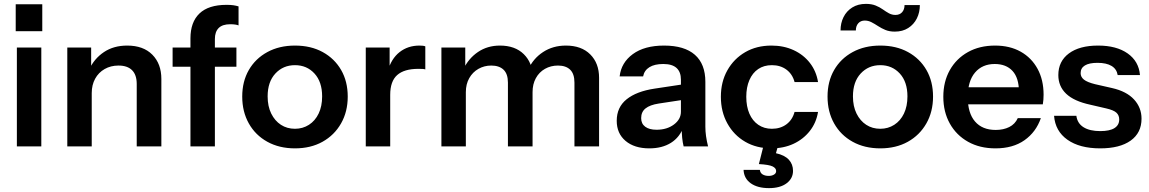

<svg xmlns="http://www.w3.org/2000/svg" viewBox="-20 -755 5925 990"><path d="M67 0V-510H193V0ZM61 -594V-733H198V-594Z M327 0V-510H450V-390H453V0ZM685 0V-322Q685 -369 661 -393Q637 -417 591 -417Q551 -417 519.5 -399Q488 -381 470.5 -349Q453 -317 453 -275L440 -397Q466 -453 516 -486.5Q566 -520 636 -520Q719 -520 765.5 -473Q812 -426 812 -348V0Z M962 0V-557Q962 -641 1008.5 -685.5Q1055 -730 1148 -730Q1169 -730 1183 -728Q1197 -726 1210 -722V-624Q1203 -627 1192 -628.5Q1181 -630 1167 -630Q1127 -630 1107.5 -610.5Q1088 -591 1088 -554V0ZM870 -411V-510H1199V-411Z M1501 10Q1420 10 1358.5 -24Q1297 -58 1263 -118.5Q1229 -179 1229 -257Q1229 -335 1263 -394Q1297 -453 1358.5 -486.5Q1420 -520 1501 -520Q1583 -520 1644 -486.5Q1705 -453 1739 -394Q1773 -335 1773 -257Q1773 -179 1738.5 -118.5Q1704 -58 1643 -24Q1582 10 1501 10ZM1501 -91Q1541 -91 1573 -111.5Q1605 -132 1623 -169.5Q1641 -207 1641 -258Q1641 -333 1601.5 -376Q1562 -419 1501 -419Q1440 -419 1400 -376Q1360 -333 1360 -258Q1360 -207 1378.5 -169.5Q1397 -132 1428.5 -111.5Q1460 -91 1501 -91Z M1866 0V-510H1989V-387H1992V0ZM1992 -266 1979 -387Q1997 -452 2040 -486Q2083 -520 2143 -520Q2164 -520 2173 -516V-397Q2168 -399 2159 -399.5Q2150 -400 2137 -400Q2064 -400 2028 -368Q1992 -336 1992 -266Z M2256 0V-510H2379V-390H2382V0ZM2599 0V-329Q2599 -374 2576.5 -395.5Q2554 -417 2513 -417Q2477 -417 2447 -400Q2417 -383 2399.5 -352Q2382 -321 2382 -280L2369 -397Q2395 -453 2444 -486.5Q2493 -520 2558 -520Q2636 -520 2681 -475.5Q2726 -431 2726 -361V0ZM2942 0V-329Q2942 -374 2920 -395.5Q2898 -417 2857 -417Q2820 -417 2790 -400Q2760 -383 2743 -352Q2726 -321 2726 -280L2704 -397Q2729 -453 2780 -486.5Q2831 -520 2898 -520Q2978 -520 3023.5 -474.5Q3069 -429 3069 -354V0Z M3505 0Q3500 -20 3497.5 -44Q3495 -68 3495 -102H3491V-344Q3491 -384 3468.5 -404.5Q3446 -425 3400 -425Q3355 -425 3328.5 -408.5Q3302 -392 3296 -361H3175Q3183 -432 3243 -476Q3303 -520 3404 -520Q3509 -520 3563 -472.5Q3617 -425 3617 -333V-102Q3617 -78 3620.5 -53Q3624 -28 3631 0ZM3328 10Q3251 10 3205.5 -28.5Q3160 -67 3160 -132Q3160 -202 3211 -243Q3262 -284 3355 -298L3514 -322V-242L3376 -221Q3331 -214 3308.5 -196Q3286 -178 3286 -146Q3286 -117 3307 -101.5Q3328 -86 3365 -86Q3419 -86 3455 -113Q3491 -140 3491 -179L3505 -102Q3485 -47 3439.5 -18.5Q3394 10 3328 10Z M3958 10Q3881 10 3822.5 -24Q3764 -58 3730.5 -118.5Q3697 -179 3697 -256Q3697 -333 3730.5 -392.5Q3764 -452 3822.5 -486Q3881 -520 3958 -520Q4021 -520 4072 -496.5Q4123 -473 4156 -430.5Q4189 -388 4198 -332H4077Q4066 -373 4035 -396Q4004 -419 3960 -419Q3919 -419 3889.5 -399Q3860 -379 3844 -342Q3828 -305 3828 -256Q3828 -206 3844 -169Q3860 -132 3890 -111.5Q3920 -91 3960 -91Q4004 -91 4035 -114Q4066 -137 4077 -178H4198Q4189 -122 4155.5 -79.5Q4122 -37 4071.5 -13.5Q4021 10 3958 10ZM3945 215Q3886 215 3851 190Q3816 165 3814 121H3898Q3900 137 3912.5 144.5Q3925 152 3944 152Q3959 152 3970.5 145.5Q3982 139 3982 127Q3982 112 3963.5 103Q3945 94 3893 91L3919 -12H3994L3981 35Q4026 45 4047.5 68.5Q4069 92 4069 126Q4069 165 4036 190Q4003 215 3945 215Z M4519 10Q4438 10 4376.5 -24Q4315 -58 4281 -118.5Q4247 -179 4247 -257Q4247 -335 4281 -394Q4315 -453 4376.5 -486.5Q4438 -520 4519 -520Q4601 -520 4662 -486.5Q4723 -453 4757 -394Q4791 -335 4791 -257Q4791 -179 4756.5 -118.5Q4722 -58 4661 -24Q4600 10 4519 10ZM4519 -91Q4559 -91 4591 -111.5Q4623 -132 4641 -169.5Q4659 -207 4659 -258Q4659 -333 4619.5 -376Q4580 -419 4519 -419Q4458 -419 4418 -376Q4378 -333 4378 -258Q4378 -207 4396.5 -169.5Q4415 -132 4446.5 -111.5Q4478 -91 4519 -91ZM4594 -592Q4566 -592 4545.5 -600.5Q4525 -609 4507.5 -620.5Q4490 -632 4473.5 -640.5Q4457 -649 4439 -649Q4418 -649 4405.5 -635Q4393 -621 4393 -598H4314Q4314 -636 4329.5 -667Q4345 -698 4374.5 -716.5Q4404 -735 4445 -735Q4474 -735 4495 -726.5Q4516 -718 4532 -706.5Q4548 -695 4563.5 -686.5Q4579 -678 4597 -678Q4619 -678 4631.5 -692Q4644 -706 4644 -729H4723Q4723 -691 4707.5 -660Q4692 -629 4663 -610.5Q4634 -592 4594 -592Z M5113 10Q5032 10 4971.5 -24Q4911 -58 4877.5 -118Q4844 -178 4844 -256Q4844 -334 4877.5 -393.5Q4911 -453 4971 -486.5Q5031 -520 5111 -520Q5187 -520 5243 -488.5Q5299 -457 5330 -400Q5361 -343 5361 -267Q5361 -253 5360 -241Q5359 -229 5357 -217H4922V-305H5260L5234 -281Q5234 -353 5201 -389Q5168 -425 5109 -425Q5045 -425 5007.5 -381Q4970 -337 4970 -254Q4970 -172 5007.5 -128.5Q5045 -85 5114 -85Q5154 -85 5184 -100Q5214 -115 5228 -146H5347Q5322 -74 5262.5 -32Q5203 10 5113 10Z M5653 10Q5547 10 5484 -34.5Q5421 -79 5415 -158H5530Q5535 -119 5567 -99Q5599 -79 5653 -79Q5702 -79 5726.5 -94.5Q5751 -110 5751 -139Q5751 -160 5737 -173.5Q5723 -187 5684 -196L5602 -215Q5518 -233 5477.5 -271.5Q5437 -310 5437 -368Q5437 -439 5491.5 -479.5Q5546 -520 5642 -520Q5737 -520 5794.5 -479.5Q5852 -439 5858 -368H5743Q5738 -399 5711.5 -415Q5685 -431 5639 -431Q5596 -431 5574 -417.5Q5552 -404 5552 -378Q5552 -358 5569 -344.5Q5586 -331 5626 -321L5714 -301Q5789 -284 5827.5 -242Q5866 -200 5866 -143Q5866 -70 5810 -30Q5754 10 5653 10Z"/></svg>

Font: Instrument Sans SemiBold
Style: Regular
Weight: 600
Designer: Rodrigo Fuenzalida
Foundry: fragTYPE
Version: Version 1.000;gftools[0.9.28]